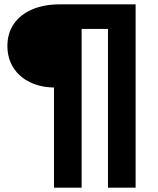

<svg xmlns="http://www.w3.org/2000/svg" viewBox="-20 -762 726 882"><path d="M228 -360Q166 -361 117.5 -384.5Q69 -408 41.5 -451Q14 -494 14 -551Q14 -609 43.5 -652Q73 -695 127.5 -718.5Q182 -742 254 -742H603V100H476V-629H355V100H228Z"/></svg>

Font: Montserrat GRBold
Style: Regular
Weight: 700
Designer: Julieta Ulanovsky
Foundry: Julieta Ulanovsky
Version: Version 1.00 May 29, 2023, initial release